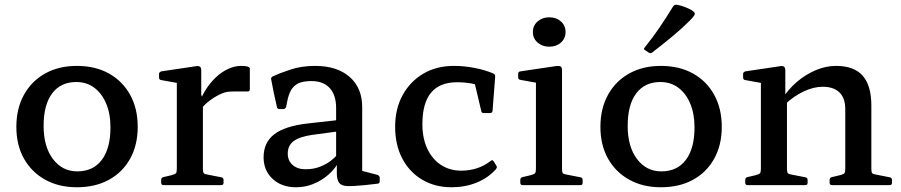

<svg xmlns="http://www.w3.org/2000/svg" viewBox="-20 -781 3799 810"><path d="M304 9Q228 9 170.5 -23Q113 -55 81 -112Q49 -169 49 -246Q49 -323 81 -381Q113 -439 170.5 -471Q228 -503 304 -503Q382 -503 439.5 -471Q497 -439 529 -381Q561 -323 561 -246Q561 -169 529 -111.5Q497 -54 439.5 -22.5Q382 9 304 9ZM306 -58Q373 -58 409.5 -106.5Q446 -155 446 -244Q446 -302 427.5 -345Q409 -388 377 -411.5Q345 -435 302 -435Q236 -435 200 -387Q164 -339 164 -250Q164 -162 203.5 -110Q243 -58 306 -58Z M726 0V-315H836V0ZM1034 -404Q1034 -395 1024 -395H964Q951 -395 940 -393.5Q929 -392 917 -387Q891 -376 866.5 -358Q842 -340 826 -318L823 -350Q832 -378 849.5 -405Q867 -432 890.5 -454.5Q914 -477 942 -490Q970 -503 998 -503Q1034 -503 1034 -491ZM670 0Q660 0 660 -10V-22Q660 -32 670 -34L704 -42Q719 -46 722.5 -50.5Q726 -55 726 -70V-180H836V-69Q836 -55 839.5 -50.5Q843 -46 858 -44L914 -33Q923 -31 923 -22V-9Q923 0 913 0ZM726 -315V-462L744 -428L661 -443Q651 -444 651 -454V-469Q651 -477 661 -480L802 -501Q817 -504 823 -500Q829 -496 829 -483V-381L836 -364V-315Z M1228 9Q1168 9 1130 -26.5Q1092 -62 1092 -117Q1092 -180 1137 -214.5Q1182 -249 1277 -260L1411 -275L1409 -227L1297 -212Q1243 -204 1218.5 -185.5Q1194 -167 1194 -133Q1194 -103 1214.5 -85Q1235 -67 1269 -67Q1304 -67 1331 -78Q1358 -89 1376 -103Q1394 -117 1401 -127L1413 -114Q1410 -97 1395 -76Q1380 -55 1355 -35.5Q1330 -16 1298 -3.5Q1266 9 1228 9ZM1398 -325Q1398 -380 1371 -409.5Q1344 -439 1294 -439Q1269 -439 1249.5 -433.5Q1230 -428 1216 -412Q1202 -396 1194 -364L1187 -330Q1184 -321 1175 -321H1159Q1149 -321 1148 -331Q1141 -361 1135 -389.5Q1129 -418 1124 -446Q1122 -454 1131 -459Q1159 -472 1205.5 -487.5Q1252 -503 1309 -503Q1402 -503 1455 -456.5Q1508 -410 1508 -329V-162H1398ZM1508 -162V-32L1489 -65L1573 -43Q1582 -39 1582 -30V-16Q1582 -7 1572 -6L1519 0Q1470 5 1445 4Q1420 3 1410.5 -10Q1401 -23 1401 -50V-100L1398 -108V-162Z M1885 9Q1815 9 1761 -23Q1707 -55 1677 -112.5Q1647 -170 1647 -246Q1647 -322 1678.5 -379.5Q1710 -437 1765.5 -470Q1821 -503 1895 -503Q1938 -503 1982 -494.5Q2026 -486 2061 -471Q2070 -467 2069 -457L2058 -314Q2057 -304 2047 -304H2021Q2011 -304 2010 -314L1980 -441L2026 -414Q2000 -423 1970.5 -428.5Q1941 -434 1908 -434Q1835 -434 1798.5 -390Q1762 -346 1762 -257Q1762 -198 1782.5 -154Q1803 -110 1840 -85.5Q1877 -61 1926 -61Q1960 -61 1991.5 -71Q2023 -81 2050 -102Q2057 -109 2063 -100L2074 -82Q2079 -76 2072 -67Q2039 -30 1990.5 -10.5Q1942 9 1885 9Z M2241 0V-316H2351V0ZM2185 0Q2175 0 2175 -10V-22Q2175 -32 2185 -34L2219 -42Q2234 -46 2237.5 -50.5Q2241 -55 2241 -70V-180H2351V-69Q2351 -55 2354.5 -50.5Q2358 -46 2373 -44L2429 -33Q2438 -31 2438 -22V-9Q2438 0 2428 0ZM2241 -316V-463L2259 -429L2176 -444Q2166 -445 2166 -455V-470Q2166 -479 2176 -480L2324 -502Q2339 -504 2345 -500.5Q2351 -497 2351 -484V-316ZM2297 -584Q2268 -584 2248 -601.5Q2228 -619 2228 -646Q2228 -673 2248 -690.5Q2268 -708 2297 -708Q2327 -708 2346.5 -690.5Q2366 -673 2366 -646Q2366 -619 2346.5 -601.5Q2327 -584 2297 -584Z M2768 9Q2692 9 2634.5 -23Q2577 -55 2545 -112Q2513 -169 2513 -246Q2513 -323 2545 -381Q2577 -439 2634.5 -471Q2692 -503 2768 -503Q2846 -503 2903.5 -471Q2961 -439 2993 -381Q3025 -323 3025 -246Q3025 -169 2993 -111.5Q2961 -54 2903.5 -22.5Q2846 9 2768 9ZM2770 -58Q2837 -58 2873.5 -106.5Q2910 -155 2910 -244Q2910 -302 2891.5 -345Q2873 -388 2841 -411.5Q2809 -435 2766 -435Q2700 -435 2664 -387Q2628 -339 2628 -250Q2628 -162 2667.5 -110Q2707 -58 2770 -58ZM2732 -560Q2725 -554 2717 -559L2702 -569Q2693 -574 2700 -581Q2734 -623 2763.5 -666.5Q2793 -710 2819 -753Q2825 -762 2834 -761Q2849 -759 2866.5 -752.5Q2884 -746 2898 -738Q2907 -732 2910 -727.5Q2913 -723 2908.5 -715.5Q2904 -708 2891 -695Q2856 -660 2815.5 -626.5Q2775 -593 2732 -560Z M3546 -321Q3546 -367 3521.5 -391Q3497 -415 3451 -415Q3412 -415 3370 -395Q3328 -375 3291 -340L3280 -364Q3306 -405 3342.5 -436Q3379 -467 3421.5 -485Q3464 -503 3507 -503Q3583 -503 3619.5 -461.5Q3656 -420 3656 -336V0H3546ZM3190 0V-315H3300V0ZM3134 0Q3124 0 3124 -10V-22Q3124 -32 3134 -34L3168 -42Q3183 -46 3186.5 -50.5Q3190 -55 3190 -70V-180H3300V-69Q3300 -55 3303.5 -50.5Q3307 -46 3322 -44L3378 -33Q3387 -31 3387 -22V-9Q3387 0 3377 0ZM3490 0Q3480 0 3480 -10V-22Q3480 -32 3490 -34L3524 -42Q3539 -46 3542.5 -50.5Q3546 -55 3546 -70V-180H3656V-69Q3656 -55 3659.5 -50.5Q3663 -46 3678 -44L3734 -33Q3743 -31 3743 -22V-9Q3743 0 3733 0ZM3190 -315V-462L3208 -428L3125 -443Q3115 -444 3115 -454V-469Q3115 -477 3125 -480L3266 -501Q3281 -504 3287 -500Q3293 -496 3293 -483V-381L3300 -364V-315Z"/></svg>

Font: Hahmlet Medium
Style: Regular
Weight: 500
Version: Version 1.002